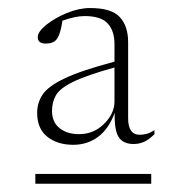

<svg xmlns="http://www.w3.org/2000/svg" viewBox="-20 -700 458 478"><path d="M312.5 -341.5Q287 -341.5 275.8 -358.2Q264.5 -375 265.5 -419Q250.5 -378.5 223.8 -359Q197 -339.5 162.5 -339.5Q123 -339.5 97.8 -359.5Q72.5 -379.5 72.5 -419Q72.5 -444 86 -464.5Q99.5 -485 140.8 -504.8Q182 -524.5 265 -546.5V-590.5Q265 -623 248.2 -641.5Q231.5 -660 190.5 -660Q167.5 -660 135.5 -648.5Q130.5 -614 120.5 -601.5Q112 -591.5 94 -591.5Q74 -591.5 74 -607.5Q74 -621 95 -638Q116 -655 146.2 -667.5Q176.5 -680 204.5 -680Q257.5 -680 278.2 -657.5Q299 -635 299 -595V-405.5Q299 -364.5 328 -364.5Q336.5 -364.5 345 -366.8Q353.5 -369 364.5 -376V-366Q350.5 -352 338.5 -346.8Q326.5 -341.5 312.5 -341.5ZM109.5 -424Q109.5 -396 128.2 -381Q147 -366 176.5 -366Q213.5 -366 239.2 -391.8Q265 -417.5 265 -447V-532Q195 -512.5 162 -496.2Q129 -480 119.2 -462.8Q109.5 -445.5 109.5 -424ZM68 -242.5V-267H356.5V-242.5Z"/></svg>

Font: Newsreader Text ExtraLight
Style: Regular
Weight: 275
Designer: Hugues Gentile
Foundry: Production Type
Version: Version 1.001